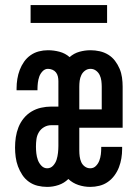

<svg xmlns="http://www.w3.org/2000/svg" viewBox="-20 -725 540 753"><path d="M165 8Q146 8 127.5 3.5Q109 -1 93.5 -12Q78 -23 67.5 -39Q57 -55 50.5 -72.5Q44 -90 41.5 -109Q39 -128 39 -146Q39 -167 42 -187Q45 -207 52.5 -226Q60 -245 73 -261Q86 -277 103.5 -287.5Q121 -298 141 -302.5Q161 -307 181 -307H209V-407Q209 -416 207 -425Q205 -434 199.5 -441Q194 -448 185.5 -451.5Q177 -455 168 -455Q156 -455 147 -445.5Q138 -436 134 -424.5Q130 -413 128.5 -400.5Q127 -388 127 -376V-371H45V-379Q45 -397 48 -415.5Q51 -434 57.5 -451Q64 -468 74.5 -483Q85 -498 100 -508.5Q115 -519 132.5 -523.5Q150 -528 168 -528Q191 -528 213.5 -522Q236 -516 253 -501Q270 -516 291.5 -522Q313 -528 335 -528Q353 -528 371 -524Q389 -520 404.5 -510.5Q420 -501 431 -486.5Q442 -472 449 -455.5Q456 -439 458.5 -421Q461 -403 461 -385V-224H291V-135Q291 -123 292.5 -111.5Q294 -100 298.5 -89.5Q303 -79 312.5 -72Q322 -65 334 -65Q347 -65 356 -74Q365 -83 369.5 -95Q374 -107 375.5 -119.5Q377 -132 377 -144V-149H459V-141Q459 -122 456 -104Q453 -86 446.5 -69Q440 -52 429 -37Q418 -22 403 -11.5Q388 -1 370 3.5Q352 8 334 8Q310 8 287.5 0.5Q265 -7 248 -23Q232 -7 210 0.5Q188 8 165 8ZM291 -296H379V-385Q379 -396 377.5 -408Q376 -420 371 -430.5Q366 -441 356.5 -448Q347 -455 335 -455Q323 -455 313.5 -448Q304 -441 299 -430.5Q294 -420 292.5 -408.5Q291 -397 291 -385ZM165 -65Q179 -65 188.5 -75.5Q198 -86 202 -99Q206 -112 207.5 -126Q209 -140 209 -153V-234H181Q166 -234 153 -226.5Q140 -219 132.5 -206.5Q125 -194 123 -179.5Q121 -165 121 -150Q121 -137 122.5 -123.5Q124 -110 128.5 -97.5Q133 -85 142.5 -75Q152 -65 165 -65ZM100 -635V-705H400V-635Z"/></svg>

Font: Iosevka Medium
Style: Regular
Weight: 500
Monospace: yes
Designer: Belleve Invis
Foundry: Belleve Invis
Version: Version 32.5.0; ttfautohint (v1.8.4)